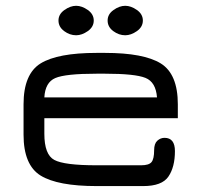

<svg xmlns="http://www.w3.org/2000/svg" viewBox="-20 -629 676 649"><path d="M237.3 -509.8C250.3 -509.8 263.5 -514.5 276.9 -523.9C290.2 -533.4 296.9 -545.2 296.9 -559.6C296.9 -573.9 290.2 -585.8 276.9 -595.2C263.5 -604.7 250.3 -609.4 237.3 -609.4C224.3 -609.4 211.1 -604.7 197.8 -595.2C184.4 -585.8 177.7 -573.9 177.7 -559.6C177.7 -545.2 184.1 -533.4 196.8 -523.9C209.5 -514.5 223 -509.8 237.3 -509.8ZM403.3 -509.8C416.3 -509.8 429.5 -514.5 442.9 -523.9C456.2 -533.4 462.9 -545.2 462.9 -559.6C462.9 -573.9 456.2 -585.8 442.9 -595.2C429.5 -604.7 416.3 -609.4 403.3 -609.4C390.3 -609.4 377.1 -604.7 363.8 -595.2C350.4 -585.8 343.8 -573.9 343.8 -559.6C343.8 -545.2 350.1 -533.4 362.8 -523.9C375.5 -514.5 389 -509.8 403.3 -509.8ZM581.1 -276.4C581.1 -344.7 561.8 -390.8 523.4 -414.6C485 -438.3 422.2 -450.2 335 -450.2H306.6C218.8 -450.2 155.6 -438.3 117.2 -414.6C78.8 -390.8 59.6 -344.7 59.6 -276.4V-173.8C59.6 -105.5 78.8 -59.4 117.2 -35.6C155.6 -11.9 218.8 0 306.6 0H463.9C506.2 0 534.7 -10.7 549.3 -32.2C564 -53.7 571.3 -82.4 571.3 -118.2C571.3 -148.1 559.6 -163.1 536.1 -163.1C527 -163.1 518.9 -159.8 511.7 -153.3C504.6 -146.8 501 -136.1 501 -121.1C501 -101.6 498 -88.2 492.2 -81.1C486.3 -73.9 474.6 -70.3 457 -70.3H306.6C233.7 -70.3 186 -76.3 163.6 -88.4C141.1 -100.4 129.9 -129.9 129.9 -176.8V-229.5H581.1ZM335 -379.9C402.7 -379.9 448.2 -375.2 471.7 -365.7C495.1 -356.3 508.1 -334.3 510.7 -299.8H129.9C131.8 -333.7 144.2 -355.5 167 -365.2C189.8 -375 236.3 -379.9 306.6 -379.9Z"/></svg>

Font: Jura
Style: DemiBold
Weight: 600
Version: Version 2.5.1